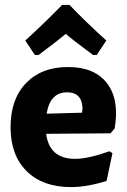

<svg xmlns="http://www.w3.org/2000/svg" viewBox="-20 -751 517 782"><path d="M122 -527 83 -586Q156 -652 233 -731H263Q330 -661 413 -586L374 -527H359Q274 -590 248 -613Q216 -586 137 -527ZM269 11Q154 11 88.5 -54Q23 -119 23 -233Q23 -347 86 -412.5Q149 -478 257 -478Q366 -478 416.5 -411Q467 -344 447 -228L430 -208L168 -206Q181 -104 286 -104Q339 -104 426 -135L438 -127L414 -14Q334 11 269 11ZM253 -375Q184 -375 170 -288L314 -292L316 -306Q316 -375 253 -375Z"/></svg>

Font: Alegreya Sans SC ExtraBold
Style: Regular
Weight: 800
Designer: Juan Pablo del Peral
Foundry: Huerta Tipografica
Version: Version 2.007